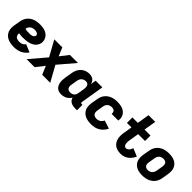

<svg xmlns="http://www.w3.org/2000/svg" viewBox="215 -1876 3026 3026"><g transform="rotate(45 1728.0 -363.5)"><path d="M267 8Q310 8 354.5 -3Q399 -14 438 -41.5Q477 -69 503 -108L373 -162Q361 -144 343.5 -132Q326 -120 306 -115.5Q286 -111 267 -111Q240 -111 215 -121Q190 -131 179 -155Q168 -179 172 -206Q193 -201 214.5 -199.5Q236 -198 258 -198Q291 -198 323.5 -201Q356 -204 388.5 -212Q421 -220 452 -237.5Q483 -255 503.5 -284Q524 -313 530 -345Q536 -381 526 -414Q516 -447 494.5 -472Q473 -497 442.5 -512Q412 -527 377.5 -532.5Q343 -538 308 -538Q274 -538 239 -532.5Q204 -527 171 -511.5Q138 -496 111 -470Q84 -444 69 -411Q54 -378 49 -344L30 -234Q23 -192 28 -151.5Q33 -111 55 -78.5Q77 -46 111 -26.5Q145 -7 185 0.5Q225 8 267 8ZM280 -317Q257 -317 234.5 -318.5Q212 -320 193 -328Q197 -354 213.5 -377Q230 -400 256 -409.5Q282 -419 308 -419Q322 -419 336 -416.5Q350 -414 362 -408.5Q374 -403 382 -391.5Q390 -380 388 -366Q385 -350 371.5 -338.5Q358 -327 342 -322.5Q326 -318 310.5 -317.5Q295 -317 280 -317Z M544 0H723L833 -141L892 0H1071L928 -259L1159 -530H980L870 -389L811 -530H632L775 -271Z M1318 8Q1350 8 1382.5 -1.5Q1415 -11 1442 -33.5Q1469 -56 1487 -85Q1492 -54 1515 -31Q1538 -8 1569.5 0Q1601 8 1635 8H1676V-114H1655Q1650 -114 1645 -116.5Q1640 -119 1638.5 -124Q1637 -129 1638 -135L1703 -530H1554L1539 -442Q1531 -470 1514.5 -493.5Q1498 -517 1470 -527.5Q1442 -538 1411 -538Q1381 -538 1350.5 -530Q1320 -522 1293 -503.5Q1266 -485 1246.5 -459Q1227 -433 1216.5 -403.5Q1206 -374 1201 -344L1182 -234Q1177 -200 1175.5 -166.5Q1174 -133 1181.5 -101Q1189 -69 1206.5 -43Q1224 -17 1254 -4.5Q1284 8 1318 8ZM1400 -114Q1381 -114 1364 -120.5Q1347 -127 1337.5 -142.5Q1328 -158 1326.5 -176.5Q1325 -195 1329 -214L1347 -324Q1351 -348 1365.5 -371Q1380 -394 1404.5 -405Q1429 -416 1454 -416Q1474 -416 1490.5 -406Q1507 -396 1513 -378Q1519 -360 1519 -340Q1519 -320 1516 -300L1498 -190Q1494 -168 1480 -149Q1466 -130 1444 -122Q1422 -114 1400 -114Z M1988 8Q2024 8 2061.5 0Q2099 -8 2133 -28Q2167 -48 2193.5 -78Q2220 -108 2236 -143L2099 -188Q2089 -166 2072 -148Q2055 -130 2032.5 -122Q2010 -114 1988 -114Q1961 -114 1938 -125.5Q1915 -137 1907.5 -162Q1900 -187 1905 -214L1923 -324Q1927 -348 1941 -371.5Q1955 -395 1980 -405.5Q2005 -416 2029 -416Q2051 -416 2070 -408.5Q2089 -401 2097 -381.5Q2105 -362 2102 -341L2101 -338H2250Q2251 -342 2251 -345Q2257 -381 2248 -414.5Q2239 -448 2217 -473Q2195 -498 2164.5 -512.5Q2134 -527 2099.5 -532.5Q2065 -538 2029 -538Q1996 -538 1962 -532Q1928 -526 1895.5 -510Q1863 -494 1837 -468Q1811 -442 1796.5 -409.5Q1782 -377 1777 -344L1758 -234Q1752 -193 1756 -152.5Q1760 -112 1781 -79.5Q1802 -47 1835 -27Q1868 -7 1907.5 0.5Q1947 8 1988 8Z M2644 8Q2677 8 2710.5 -1.5Q2744 -11 2773 -32.5Q2802 -54 2823.5 -82.5Q2845 -111 2859 -143L2727 -198Q2720 -178 2709.5 -159.5Q2699 -141 2681.5 -127.5Q2664 -114 2644 -114Q2628 -114 2615.5 -124Q2603 -134 2598 -149Q2593 -164 2592 -180Q2591 -196 2592 -212.5Q2593 -229 2596 -245L2623 -408H2776V-530H2643L2677 -735H2528L2494 -530H2373V-408H2474L2450 -265Q2443 -224 2443.5 -183Q2444 -142 2457.5 -105.5Q2471 -69 2498.5 -42Q2526 -15 2564.5 -3.5Q2603 8 2644 8Z M3125 8Q3159 8 3193.5 2Q3228 -4 3261 -19.5Q3294 -35 3320.5 -61Q3347 -87 3362 -120Q3377 -153 3383 -187L3401 -297Q3406 -330 3405.5 -363Q3405 -396 3393.5 -425Q3382 -454 3361 -477Q3340 -500 3311.5 -513.5Q3283 -527 3251 -532.5Q3219 -538 3186 -538Q3152 -538 3117.5 -532.5Q3083 -527 3050 -511Q3017 -495 2990.5 -469Q2964 -443 2949 -410Q2934 -377 2929 -344L2910 -234Q2905 -200 2906 -167.5Q2907 -135 2918 -105.5Q2929 -76 2950.5 -53.5Q2972 -31 3000 -17Q3028 -3 3060 2.5Q3092 8 3125 8ZM3128 -114Q3102 -114 3082 -127Q3062 -140 3057 -164.5Q3052 -189 3057 -214L3075 -324Q3079 -349 3093.5 -372Q3108 -395 3133 -405.5Q3158 -416 3184 -416Q3209 -416 3229.5 -403Q3250 -390 3254.5 -366Q3259 -342 3255 -317L3236 -207Q3232 -182 3217.5 -158.5Q3203 -135 3178 -124.5Q3153 -114 3128 -114Z"/></g></svg>

Font: Iosevka Sparkle Heavy
Style: Italic
Weight: 900
Italic angle: -9°
Designer: Belleve Invis
Foundry: Belleve Invis
Version: Version 4.5.0; ttfautohint (v1.8.3)